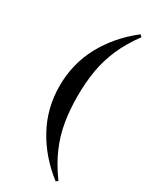

<svg xmlns="http://www.w3.org/2000/svg" viewBox="-229 -789 825 1022"><g transform="rotate(30 184.0 -278.0)"><path d="M310 174Q199 88 136.5 -27Q74 -142 74 -278Q74 -414 136.5 -529Q199 -644 310 -730L322 -719Q269 -647 239 -578Q209 -509 196.5 -436Q184 -363 184 -278Q184 -193 196.5 -119.5Q209 -46 239 23Q269 92 322 165Z"/></g></svg>

Font: DM Serif Display
Style: Regular
Weight: 400
Designer: Colophon Foundry, Frank Grießhammer
Foundry: Colophon Foundry
Version: Version 5.200; ttfautohint (v1.8.3)